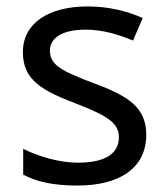

<svg xmlns="http://www.w3.org/2000/svg" viewBox="-20 -566 519 596"><path d="M434 -148C434 -234 375 -269 273 -307C170 -346 135 -364 135 -409C135 -449 174 -474 246 -474C298 -474 348 -459 393 -440L423 -510C373 -532 317 -546 252 -546C132 -546 51 -495 51 -404C51 -316 113 -284 217 -244C322 -204 349 -180 349 -140C349 -92 311 -61 222 -61C159 -61 94 -83 52 -104V-24C93 -2 145 10 220 10C351 10 434 -44 434 -148Z"/></svg>

Font: Noto Sans Arabic UI
Style: Regular
Weight: 400
Designer: Monotype Design Team, Nadine Chahine and Nizar Qandah
Foundry: Monotype Imaging Inc.
Version: Version 2.010